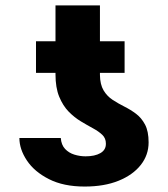

<svg xmlns="http://www.w3.org/2000/svg" viewBox="-20 -681 622 711"><path d="M372.1 -149.4Q372.1 -168.9 358.9 -181.6Q345.7 -194.3 324.5 -205.8Q303.2 -217.3 279.3 -231.7Q255.4 -246.1 234.1 -267.8Q212.9 -289.6 199.2 -323Q185.5 -356.4 185.5 -405.8V-661.1H350.1V-403.3Q350.6 -368.2 363.5 -346.4Q376.5 -324.7 397 -311.3Q417.5 -297.9 440.4 -286.4Q463.4 -274.9 483.6 -259.8Q503.9 -244.6 517.1 -219.7Q530.3 -194.8 530.3 -153.8Q530.3 -106.9 501.2 -70.1Q472.2 -33.2 419.2 -11.7Q366.2 9.8 293.5 9.8Q215.3 9.8 161.4 -17.6Q107.4 -44.9 79.6 -86.7Q51.8 -128.4 51.8 -169.9H205.1Q207 -144.5 220.9 -129.6Q234.9 -114.7 255.4 -108.4Q275.9 -102.1 296.9 -102.1Q331.1 -102.1 351.8 -114Q372.6 -126 372.1 -149.4ZM441.4 -528.3V-411.1H113.3V-528.3Z"/></svg>

Font: Inter 18pt ExtraBold
Style: Regular
Weight: 800
Designer: Rasmus Andersson
Foundry: rsms
Version: Version 4.001;git-66647c0bb